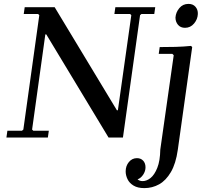

<svg xmlns="http://www.w3.org/2000/svg" viewBox="-20 -707 1054 987"><path d="M573 -670H778L773 -635H707L700 -629L612 0H538L218 -530H213L145 -41L151 -35H231L226 0H13L18 -35H93L100 -41L182 -629L176 -635H102L107 -670H261L581 -140H586L655 -629L649 -635H568ZM962 -471 968 -465 894 63Q884 134 858.5 177.5Q833 221 798 240.5Q763 260 722 260Q688 260 666.5 247Q645 234 635.5 214Q626 194 626 174Q626 146 642.5 126Q659 106 684 106Q704 106 716 119Q728 132 728 153Q728 173 716 191Q704 209 687 215Q698 224 713 224Q734 224 754 208Q774 192 788.5 156Q803 120 804 62L873 -423L866 -430H796L801 -465Q842 -465 882 -466Q922 -467 962 -471ZM931 -564Q908 -564 895 -579.5Q882 -595 882 -617Q884 -644 902 -665.5Q920 -687 949 -687Q972 -687 985 -672Q998 -657 997 -635Q996 -608 977.5 -586Q959 -564 931 -564Z"/></svg>

Font: Brygada 1918 Medium
Style: Italic
Weight: 500
Italic angle: -8°
Designer: Mateusz Machalski | Borys Kosmynka | Przemek Hoffer
Foundry: NIEPODLEGLA 2018
Version: Version 3.006